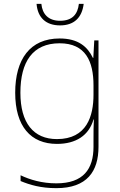

<svg xmlns="http://www.w3.org/2000/svg" viewBox="-20 -738 623 998"><path d="M415 -718H390C384 -665 357 -630 292 -630C231 -630 200 -665 195 -718H170C176 -645 220 -606 292 -606C364 -606 406 -645 415 -718ZM290 -538C136 -538 59 -430 59 -256C59 -81 140 10 276 10C375 10 442 -34 466 -117H468C466 -78 466 -56 466 -17V25C466 140 414 215 273 215C198 215 135 196 87 173V203C135 223 192 240 273 240C433 240 492 152 492 25V-528H470L465 -437H463C435 -495 387 -538 290 -538ZM290 -513C425 -513 466 -419 466 -294V-246C466 -136 432 -15 276 -15C154 -15 86 -99 86 -256C86 -417 150 -513 290 -513Z"/></svg>

Font: Noto Kufi Arabic Thin
Style: Regular
Weight: 100
Designer: Monotype Design Team, David Williams, Khaled Hosny
Foundry: Google LLC
Version: Version 2.109